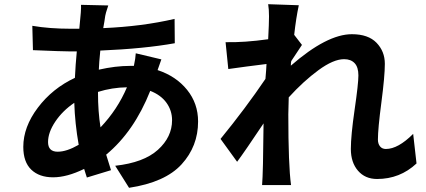

<svg xmlns="http://www.w3.org/2000/svg" viewBox="-20 -831 2030 915"><path d="M358 -694Q368 -789 366 -808L496 -805Q482 -763 481.5 -755.5Q481 -748 477.5 -728.5Q474 -709 472 -697Q658 -705 812 -741L813 -625Q669 -599 458 -590Q452 -530 451 -499Q530 -517 600 -517H618Q626 -554 627 -577L749 -548Q735 -508 731 -497Q819 -468 871.5 -403Q924 -338 924 -252Q924 -134 845.5 -48Q767 38 595 64L529 -41Q665 -56 732.5 -117Q800 -178 800 -258Q800 -304 773.5 -341Q747 -378 696 -398Q619 -204 486 -94Q495 -63 509 -20L394 15Q393 11 388 -3.5Q383 -18 381 -26Q299 14 233 14Q167 14 129 -22.5Q91 -59 91 -131Q91 -226 160.5 -318Q230 -410 337 -460Q340 -524 346 -586H314Q278 -586 137 -592L134 -708Q216 -694 318 -694ZM255 -108Q298 -108 355 -141Q337 -243 334 -341Q278 -303 243.5 -251.5Q209 -200 209 -154Q209 -108 255 -108ZM447 -390Q447 -299 459 -224Q540 -309 585 -415Q514 -414 447 -393Z M1354 -286Q1354 -43 1367 51H1229Q1234 -6 1236 -243Q1148 -111 1110 -60L1031 -169Q1151 -316 1245 -455Q1249 -500 1250 -526Q1152 -514 1068 -502L1055 -630Q1144 -628 1258 -644Q1262 -720 1262 -753Q1262 -786 1258 -811L1404 -806Q1391 -746 1382 -665L1419 -617Q1415 -612 1368 -540Q1366 -532 1366 -518Q1538 -668 1657 -668Q1735 -668 1774.5 -627Q1814 -586 1814 -527Q1814 -468 1797.5 -342.5Q1781 -217 1781 -166Q1781 -146 1791 -133.5Q1801 -121 1819 -121Q1877 -121 1949 -193L1965 -52Q1886 22 1777 22Q1720 22 1686 -17.5Q1652 -57 1652 -121Q1652 -185 1670 -308.5Q1688 -432 1688 -471.5Q1688 -511 1670 -530Q1652 -549 1620 -549Q1569 -549 1497.5 -496.5Q1426 -444 1356 -367Q1354 -311 1354 -286Z"/></svg>

Font: Swei Fan Sans CJK TC
Style: Bold
Weight: 700
Version: Version 2.130